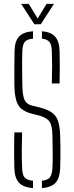

<svg xmlns="http://www.w3.org/2000/svg" viewBox="-20 -965 382 989"><path d="M150 4Q100 0 77.8 -24Q55.5 -48 54 -98Q53 -133 52.8 -161.2Q52.5 -189.5 52.8 -218Q53 -246.5 54 -283H94Q92.5 -234.5 92.2 -190.8Q92 -147 94 -98Q95 -65 107 -50.8Q119 -36.5 150 -34ZM196 4V-34Q225.5 -37 236.8 -51.2Q248 -65.5 250 -98Q251.5 -122.5 251.5 -152.2Q251.5 -182 251 -211.8Q250.5 -241.5 250 -266Q249.5 -317 235.2 -338.2Q221 -359.5 181 -370L145 -379Q110.5 -388 91 -404Q71.5 -420 63.2 -449.5Q55 -479 54 -529Q53.5 -567.5 54 -612.5Q54.5 -657.5 55 -703Q56 -752.5 78 -776.5Q100 -800.5 150 -804V-766Q119.5 -763.5 107.8 -749.2Q96 -735 95 -702Q93.5 -656.5 94 -615.8Q94.5 -575 95 -529Q96 -473 106.2 -450.8Q116.5 -428.5 145 -421L182 -412Q223 -402 246 -386.2Q269 -370.5 278.8 -342Q288.5 -313.5 290 -266Q291 -239.5 291.2 -210.2Q291.5 -181 291.2 -152.2Q291 -123.5 290 -98Q288 -48 266.5 -24Q245 0 196 4ZM247 -535Q248.5 -587 248.5 -626.2Q248.5 -665.5 247 -702Q246 -734.5 235 -748.5Q224 -762.5 196 -766V-804Q243 -800 264.2 -776Q285.5 -752 287 -702Q288 -665.5 288 -624.8Q288 -584 287 -535ZM157 -840 89 -945H128L174 -870L220 -945H258L190 -840Z"/></svg>

Font: Big Shoulders Stencil Text Thin
Style: Regular
Weight: 100
Designer: Patric King
Foundry: XO Type Co
Version: Version 2.001